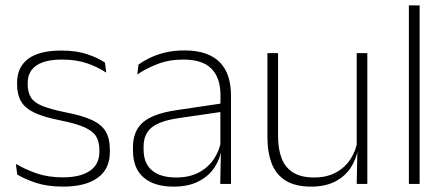

<svg xmlns="http://www.w3.org/2000/svg" viewBox="-20 -684 1659 714"><path d="M214.5 10Q156 10 113.5 -4.2Q71 -18.5 44 -35L39 -74.5Q75 -53.5 117 -39Q159 -24.5 214 -24.5Q278.5 -24.5 314 -48.5Q349.5 -72.5 349.5 -119V-127Q349.5 -157 337.5 -176.8Q325.5 -196.5 294.5 -210.5Q263.5 -224.5 206 -236Q144.5 -248 109 -264.5Q73.5 -281 58.5 -306.8Q43.5 -332.5 43.5 -371.5V-376Q43.5 -434 84.5 -465Q125.5 -496 208 -496Q264.5 -496 305 -482.2Q345.5 -468.5 370.5 -451L375 -414Q343.5 -435 303.2 -448.8Q263 -462.5 210 -462.5Q166 -462.5 138 -452Q110 -441.5 96.5 -422.2Q83 -403 83 -376V-371.5Q83 -340.5 95.2 -321.2Q107.5 -302 138.2 -289.8Q169 -277.5 222.5 -266.5Q286 -254.5 322.2 -237.5Q358.5 -220.5 373.5 -194.2Q388.5 -168 388.5 -128.5V-118.5Q388.5 -55.5 343.2 -22.8Q298 10 214.5 10Z M799 0 801.5 -125 799.5 -131.5V-290L800 -328Q800 -394.5 766.5 -428.5Q733 -462.5 662 -462.5Q608 -462.5 564.8 -445.5Q521.5 -428.5 490.5 -407L495 -444Q511.5 -456 536.2 -468.2Q561 -480.5 593.5 -488.5Q626 -496.5 666.5 -496.5Q711.5 -496.5 744.2 -485Q777 -473.5 798 -451.8Q819 -430 829 -399Q839 -368 839 -328.5V0ZM625.5 10Q553 10 513.8 -24.2Q474.5 -58.5 474.5 -124V-136.5Q474.5 -197.5 512.5 -229.8Q550.5 -262 637.5 -274.5L809 -300L811 -269L643 -244.5Q574.5 -234.5 544.2 -210Q514 -185.5 514 -138.5V-128Q514 -77 545 -50.5Q576 -24 635.5 -24Q684 -24 718.8 -42.2Q753.5 -60.5 774.8 -91.8Q796 -123 802.5 -162L813 -131H804Q799 -94 778 -61.8Q757 -29.5 719 -9.8Q681 10 625.5 10Z M1014 -486.5V-178.5Q1014 -130.5 1027 -96Q1040 -61.5 1069.5 -42.8Q1099 -24 1148.5 -24Q1194.5 -24 1228.2 -42Q1262 -60 1282.8 -91.2Q1303.5 -122.5 1310 -162.5L1321 -130.5H1311Q1305.5 -93 1284.5 -60.8Q1263.5 -28.5 1226.8 -9.2Q1190 10 1137.5 10Q1078.5 10 1042.5 -12.2Q1006.5 -34.5 990.5 -75.8Q974.5 -117 974.5 -175V-486.5ZM1346 -486.5V0H1306.5L1309 -123.5L1306.5 -125.5V-486.5Z M1500.5 0V-664H1540.5V0Z"/></svg>

Font: Anek Odia Medium ExtraLight
Style: Regular
Weight: 250
Version: Version 1.003